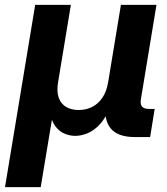

<svg xmlns="http://www.w3.org/2000/svg" viewBox="-39 -559 681 783"><path d="M-18.6 204.1 104.5 -539.1H250L197.8 -223.1Q191.4 -185.1 200.7 -159.9Q210 -134.8 231.2 -122.6Q252.4 -110.4 281.7 -110.4Q312 -110.4 336.9 -123Q361.8 -135.7 378.7 -160.6Q395.5 -185.5 401.9 -223.1L454.1 -539.1H599.1L535.6 -154.3Q532.2 -133.8 540.3 -124.3Q548.3 -114.7 570.3 -114.7H591.8L573.2 0H511.7Q440.9 0 411.9 -35.9Q382.8 -71.8 394 -139.6L402.3 -189H426.3Q417.5 -134.3 399.4 -98.6Q381.3 -63 358.9 -42.5Q336.4 -22 312.5 -13.4Q288.6 -4.9 268.1 -4.9Q246.6 -4.9 225.3 -13.4Q204.1 -22 188 -42.5Q171.9 -63 165.8 -98.6Q159.7 -134.3 168.5 -189H192.4L127 204.1Z"/></svg>

Font: Inter 18pt
Style: Bold Italic
Weight: 700
Italic angle: -9.3988°
Designer: Rasmus Andersson
Foundry: rsms
Version: Version 4.001;git-66647c0bb